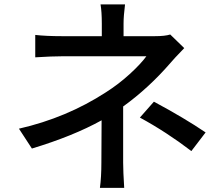

<svg xmlns="http://www.w3.org/2000/svg" viewBox="-20 -828 1040 896"><path d="M554.7 -331.1V-69.3Q554.7 -29.3 559.6 48.8H446.3Q453.1 -2 453.1 -69.3Q453.1 -202.1 454.1 -266.6Q322.3 -193.4 128.9 -134.8L68.4 -227.5Q291 -278.3 474.6 -397.5Q534.2 -435.5 585.4 -482.4Q636.7 -529.3 663.1 -565.4H271.5Q222.7 -565.4 144.5 -560.5V-665Q195.3 -659.2 268.6 -659.2H455.1V-717.8Q455.1 -772.5 449.2 -807.6H563.5Q556.6 -752.9 556.6 -717.8V-659.2H703.1Q750 -659.2 774.4 -667L839.8 -603.5Q786.1 -547.9 775.4 -534.2Q673.8 -417 554.7 -331.1ZM632.8 -279.3 698.2 -353.5Q841.8 -276.4 939.5 -210L873 -123Q756.8 -211.9 632.8 -279.3Z"/></svg>

Font: Gen Shin Gothic Monospace Medium
Style: Regular
Weight: 500
Designer: [Source Han Sans]
Ryoko NISHIZUKA  (kana & ideographs); Paul D. Hunt (Latin, Greek & Cyrillic); Wenlong ZHANG  (bopomofo
Version: Version 1.002.20150607